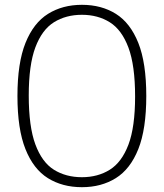

<svg xmlns="http://www.w3.org/2000/svg" viewBox="-20 -769 680 798"><path d="M320.5 9Q239.5 9 179.2 -28.5Q119 -66 85.8 -149.2Q52.5 -232.5 52.5 -370Q52.5 -507.5 86 -590.8Q119.5 -674 179.8 -711.5Q240 -749 320.5 -749Q401.5 -749 461.5 -711.5Q521.5 -674 554.8 -590.8Q588 -507.5 588 -370Q588 -232.5 554.8 -149.2Q521.5 -66 461.2 -28.5Q401 9 320.5 9ZM320.5 -32.5Q386.5 -32.5 436.2 -63.5Q486 -94.5 513.8 -167.8Q541.5 -241 541.5 -368Q541.5 -497 513.8 -571.2Q486 -645.5 436.2 -676.5Q386.5 -707.5 320.5 -707.5Q254 -707.5 204.2 -676.5Q154.5 -645.5 127 -572.2Q99.5 -499 99.5 -372Q99.5 -243 127 -168.8Q154.5 -94.5 204.2 -63.5Q254 -32.5 320.5 -32.5Z"/></svg>

Font: Encode Sans SemiCondensed SemiCondensed ExtraLight
Style: Regular
Weight: 200
Width: 4
Designer: Multiple Designers
Foundry: Impallari Type
Version: Version 3.000; ttfautohint (v1.8.3) -l 8 -r 50 -G 200 -x 14 